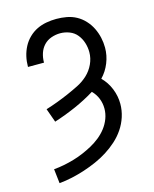

<svg xmlns="http://www.w3.org/2000/svg" viewBox="-113 -604 726 904"><g transform="rotate(-15 250.0 -152.5)"><path d="M64 223 56 153Q81 151 106 146Q131 141 155 134Q179 127 202.5 117Q226 107 248 95Q270 83 290 67Q310 51 325.5 31Q341 11 350 -13Q359 -37 359 -62Q359 -88 349.5 -111.5Q340 -135 322 -153Q275 -124 223.5 -101.5Q172 -79 119 -62L95 -129Q124 -138 152 -148.5Q180 -159 207.5 -171Q235 -183 262 -196.5Q289 -210 311 -230.5Q333 -251 346 -279Q359 -307 359 -337Q359 -360 352 -382.5Q345 -405 330.5 -423Q316 -441 294 -449.5Q272 -458 249 -458Q227 -458 205.5 -450.5Q184 -443 169 -427Q154 -411 147 -389.5Q140 -368 140 -345V-344H62V-346Q62 -371 67.5 -395Q73 -419 84.5 -441Q96 -463 114 -480.5Q132 -498 153.5 -508.5Q175 -519 199.5 -523.5Q224 -528 249 -528Q274 -528 299 -523.5Q324 -519 346 -507Q368 -495 385.5 -476Q403 -457 414 -434.5Q425 -412 430.5 -387.5Q436 -363 436 -338Q436 -300 421.5 -264Q407 -228 381 -201Q408 -174 422.5 -138Q437 -102 437 -64Q437 -32 427 -1Q417 30 399 56.5Q381 83 357 104.5Q333 126 306 143Q279 160 249.5 173Q220 186 189.5 196Q159 206 127.5 213Q96 220 64 223Z"/></g></svg>

Font: Iosevka SS18
Style: Regular
Weight: 400
Monospace: yes
Designer: Belleve Invis
Foundry: Belleve Invis
Version: Version 25.1.1; ttfautohint (v1.8.4)